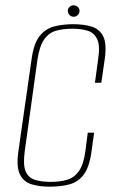

<svg xmlns="http://www.w3.org/2000/svg" viewBox="-20 -690 442 722"><path d="M167 12Q128 12 98.5 3Q69 -6 55 -34Q41 -62 49 -120L99 -469Q107 -527 129 -554.5Q151 -582 183.5 -590.5Q216 -599 255 -599Q295 -599 324.5 -590Q354 -581 368 -553.5Q382 -526 374 -469L361 -379H337L349 -467Q357 -518 345.5 -542.5Q334 -567 309.5 -574.5Q285 -582 252 -582Q218 -582 191 -574.5Q164 -567 146.5 -542.5Q129 -518 121 -467L73 -121Q66 -70 76.5 -45.5Q87 -21 112 -13.5Q137 -6 170 -6Q204 -6 231 -13.5Q258 -21 276 -45.5Q294 -70 301 -121L310 -191H334L324 -120Q316 -61 294.5 -33Q273 -5 240.5 3.5Q208 12 167 12ZM257 -627Q248 -627 241.5 -633.5Q235 -640 235 -649Q235 -658 241.5 -664Q248 -670 257 -670Q266 -670 272.5 -664Q279 -658 279 -649Q279 -640 272.5 -633.5Q266 -627 257 -627Z"/></svg>

Font: Alumni Sans Thin
Style: Italic
Weight: 100
Italic angle: -8°
Designer: Robert E. Leuschke
Foundry: Robert E. Leuschke
Version: Version 1.016